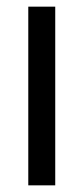

<svg xmlns="http://www.w3.org/2000/svg" viewBox="-20 -557 251 577"><path d="M146 0H65V-537H146Z"/></svg>

Font: Noto Sans ExtraCondensed
Style: Regular
Weight: 400
Width: 2
Designer: Monotype Design Team
Foundry: Monotype Imaging Inc.
Version: Version 2.013; ttfautohint (v1.8.4.7-5d5b)